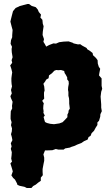

<svg xmlns="http://www.w3.org/2000/svg" viewBox="-20 -729 555 960"><path d="M102 205 78 200 67 195 65 188 55 169 46 161 37 148 44 128 40 114 32 88 40 79 36 64 38 47 39 32 34 15 38 3 34 -13 42 -28 39 -44 35 -58 39 -72 40 -87 35 -103 38 -118 33 -134V-148L34 -173L41 -187L40 -200L43 -220L35 -238L32 -248L39 -262L35 -279L40 -297L38 -309L37 -323V-338L39 -354L41 -367L37 -384L31 -402L41 -415L38 -428L43 -443L39 -467L38 -484L40 -495L33 -510L35 -528L41 -543V-553L43 -579L38 -597L32 -621L35 -634L40 -654L45 -673L58 -689L69 -694L79 -699L98 -704L117 -709H125L139 -699L159 -693L169 -681L174 -669L185 -656L182 -641L192 -630L194 -610L198 -598L194 -570L193 -554L200 -533L197 -520L204 -509L211 -496L226 -504L247 -512L260 -511L276 -518L299 -521L323 -522L344 -515L348 -512L370 -507L381 -508L391 -501L413 -489L416 -483L429 -475L443 -464L445 -453L460 -439L468 -428L469 -411L474 -395L481 -385L477 -365L475 -352L488 -337V-322V-300L491 -285L486 -270L483 -246L485 -220L486 -207V-191L489 -173L482 -158L481 -145L475 -125L467 -117V-104L458 -90L450 -75L438 -63L433 -50L423 -44L418 -31L400 -23L387 -14L366 -6L351 1L338 5L329 9L306 13L298 19H272L259 16L242 22L217 23H205L197 43L201 59V75L198 89L193 116V130L194 147L184 159V175L171 184L159 194L146 201L137 211H114ZM277 -112 293 -118 303 -128 317 -143V-156L322 -166L323 -176L329 -186L326 -211V-225L325 -238L322 -250V-269L320 -280L321 -294L324 -310L323 -323L316 -332V-342L309 -355L303 -364L301 -374L285 -379L271 -378L261 -379L251 -375L240 -363L225 -352L223 -338L211 -331L206 -322L197 -310L201 -297L203 -277L200 -266V-252L201 -236L191 -225L199 -212L197 -203L196 -187L198 -173L197 -165L204 -151L198 -144L202 -129L205 -119L215 -114L231 -110L250 -108Z"/></svg>

Font: Winky Rough
Style: Bold
Weight: 700
Designer: Simon Atzbach
Foundry: typofactur
Version: Version 1.206; ttfautohint (v1.8.4.7-5d5b)